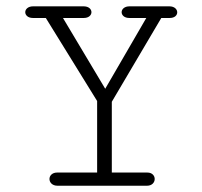

<svg xmlns="http://www.w3.org/2000/svg" viewBox="-20 -592 645 612"><path d="M520 -571.8H392.6C376.5 -571.8 367.7 -562.5 367.7 -553.2C367.7 -543.9 376 -534.7 392.1 -534.7H446.3L315.4 -309.1L180.7 -534.7H247.1C263.2 -534.7 271.5 -543.9 271.5 -553.2C271.5 -562.5 263.2 -571.8 246.6 -571.8H85.4C69.3 -571.8 60.5 -562.5 60.5 -553.2C60.5 -543.9 68.8 -534.7 85 -534.7H126L289.6 -270V-42H162.1C146 -42 137.7 -31.7 137.7 -21.5C137.7 -10.7 146.5 0 163.1 0H448.7C464.8 0 473.1 -10.7 473.1 -21.5C473.1 -31.7 465.3 -42 449.7 -42H336.4V-267.6L494.1 -534.7H521C537.1 -534.7 544.9 -543.5 544.9 -552.7C544.9 -562 536.6 -571.8 520 -571.8Z"/></svg>

Font: Cutive Mono
Style: Regular
Weight: 400
Monospace: yes
Designer: Vernon Adams
Foundry: Vernon Adams
Version: Version 1.002